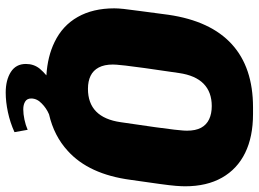

<svg xmlns="http://www.w3.org/2000/svg" viewBox="-134 -602 885 656"><g transform="rotate(90 308.0 -273.5)"><path d="M296 149Q253 149 225.5 131.5Q198 114 198 80Q198 53 214 33Q225 20 237 10Q172 6 123 -18Q67 -45 37.5 -97Q8 -149 8 -222Q8 -235 10 -254Q12 -273 17 -309Q22 -345 30 -407Q51 -551 130.5 -623.5Q210 -696 346 -696H369Q447 -696 502 -669Q557 -642 586.5 -590Q616 -538 616 -464Q616 -452 614.5 -432.5Q613 -413 608 -377Q603 -341 594 -278Q575 -135 495 -63Q444 -16 370 1Q349 10 333 26Q316 42 316 62Q316 76 326.5 82.5Q337 89 353 89Q369 89 388 85Q407 81 423 74L431 119Q398 134 362.5 141.5Q327 149 296 149ZM283 -132Q332 -132 360.5 -160Q389 -188 397 -244Q408 -318 414 -361.5Q420 -405 422.5 -427Q425 -449 425.5 -457.5Q426 -466 426 -470Q426 -500 416 -518.5Q406 -537 387 -546Q368 -555 342 -555Q294 -555 265.5 -527Q237 -499 229 -443Q218 -369 212 -325.5Q206 -282 203.5 -260Q201 -238 200.5 -229.5Q200 -221 200 -217Q200 -188 210 -169Q220 -150 238.5 -141Q257 -132 283 -132Z"/></g></svg>

Font: Chivo Mono Medium ExtraBold
Style: Italic
Weight: 800
Italic angle: -8.05°
Monospace: yes
Version: Version 1.008